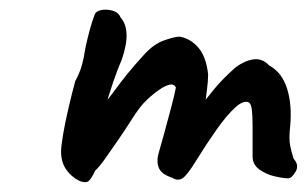

<svg xmlns="http://www.w3.org/2000/svg" viewBox="-20 -408 628 393"><path d="M142 -38Q126 -46 115.5 -61Q105 -76 105 -98Q105 -108 109 -132Q113 -156 120 -186Q127 -216 134 -242Q144 -260 148.5 -278Q153 -296 153 -300Q155 -312 159.5 -330.5Q164 -349 169 -364.5Q174 -380 176 -382Q181 -387 191.5 -388Q202 -389 212.5 -385.5Q223 -382 227 -372Q238 -360 239 -338.5Q240 -317 229 -285Q220 -265 211 -238Q202 -211 195.5 -188.5Q189 -166 188 -158L157 -157Q174 -173 189 -190.5Q204 -208 211 -218Q228 -241 240.5 -256.5Q253 -272 273 -294Q293 -317 315 -325Q337 -333 348 -333Q370 -329 386 -310.5Q402 -292 406 -256Q406 -242 403.5 -223Q401 -204 401 -204Q401 -204 417.5 -224.5Q434 -245 462 -270Q481 -284 499 -286.5Q517 -289 531 -274Q557 -260 567.5 -227Q578 -194 574 -150Q571 -124 574 -109.5Q577 -95 581 -83Q593 -70 585 -56.5Q577 -43 570 -43Q560 -43 542.5 -47Q525 -51 511 -61Q497 -71 497 -88V-150Q497 -172 495.5 -183.5Q494 -195 490 -198Q479 -204 461.5 -188Q444 -172 423.5 -143Q403 -114 382 -80Q363 -49 353.5 -43Q344 -37 333 -44Q311 -51 305.5 -63.5Q300 -76 304 -92Q309 -109 316.5 -136.5Q324 -164 331 -190.5Q338 -217 340 -229Q336 -237 326.5 -234.5Q317 -232 307 -225Q295 -217 280.5 -203.5Q266 -190 248 -161Q236 -142 221.5 -121Q207 -100 195 -83Q183 -66 175 -59Q166 -40 160 -36.5Q154 -33 142 -38Z"/></svg>

Font: Caveat SemiBold
Style: Regular
Weight: 600
Designer: Pablo Impallari
Foundry: Pablo Impallari
Version: Version 2.000